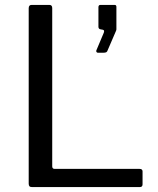

<svg xmlns="http://www.w3.org/2000/svg" viewBox="-20 -762 642 782"><path d="M96.9 -728.4Q96.9 -742 108.7 -742H181.3Q192.7 -742 192.7 -729V-84.5Q192.7 -74.1 202.6 -74.1H548.5Q560.6 -74.1 560.6 -63.8V-11.1Q560.6 -5.8 557.9 -2.9Q555.2 0 548.7 0H110.9Q102.9 0 99.9 -3.5Q96.9 -6.9 96.9 -14.1V-728.4ZM378.8 -547.2Q374.7 -547.2 372.9 -550.5Q371.1 -553.8 372.4 -556.7L402.7 -628.6Q406.8 -639.3 398.6 -640.9L391.6 -642.2Q380.9 -643.2 380.9 -652.6V-732.5Q380.9 -742 389.1 -742H446.9Q454.1 -742 454.1 -734.1V-642.2Q454.1 -640.6 453.5 -639.2Q452.9 -637.8 452.6 -636.5L418.2 -556.7Q416.7 -551.3 412.7 -549.2Q408.7 -547.2 400.5 -547.2Z"/></svg>

Font: Libre Franklin Thin
Style: Regular
Weight: 100
Designer: Pablo Impallari, Rodrigo Fuenzalida, Nhung Nguyen
Foundry: Impallari Type
Version: Version 3.000